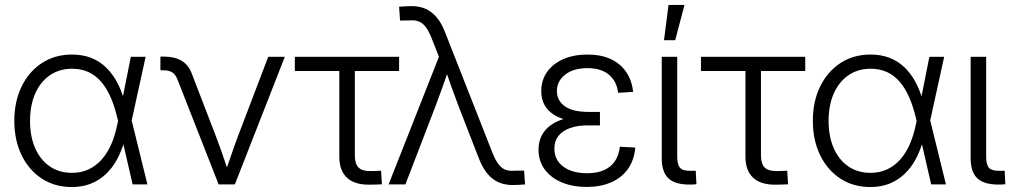

<svg xmlns="http://www.w3.org/2000/svg" viewBox="-20 -755 4149 786"><path d="M273.9 10.7Q204.1 10.7 151.1 -23.9Q98.1 -58.6 68.4 -119.9Q38.6 -181.2 38.6 -260.3Q38.6 -339.8 68.6 -401.1Q98.6 -462.4 151.9 -497.1Q205.1 -531.7 274.4 -531.7Q317.9 -531.7 352.5 -518.3Q387.2 -504.9 413.3 -479.7Q439.5 -454.6 458.3 -420.2Q477.1 -385.7 488.8 -343.3H510.7L518.6 -263.7L583.5 0H522.9L460.4 -272Q449.7 -317.9 433.6 -355.2Q417.5 -392.6 395.3 -418.9Q373 -445.3 343.3 -459.5Q313.5 -473.6 274.9 -473.6Q223.1 -473.6 184.3 -447Q145.5 -420.4 124.3 -372.3Q103 -324.2 103 -260.3Q103 -196.3 124 -148.4Q145 -100.6 183.6 -74Q222.2 -47.4 274.4 -47.4Q312.5 -47.4 343 -61.8Q373.5 -76.2 397 -102.8Q420.4 -129.4 436.3 -166.5Q452.1 -203.6 460.9 -248.5L515.6 -522.5H576.2L518.6 -259.8L510.7 -177.7H489.3Q477.5 -136.2 458.7 -101.8Q439.9 -67.4 413.3 -42.2Q386.7 -17.1 352.1 -3.2Q317.4 10.7 273.9 10.7Z M875 0 706.1 -430.7Q698.2 -450.7 684.8 -459Q671.4 -467.3 648.4 -467.3H636.7V-523.4H649.9Q694.3 -523.4 722.9 -506.6Q751.5 -489.7 764.6 -455.1L862.3 -201.2Q877.4 -161.6 890.9 -122.6Q904.3 -83.5 917.5 -44.9H900.4Q914.1 -83.5 927.5 -122.8Q940.9 -162.1 955.6 -201.2L1078.1 -522.5H1146L941.4 0Z M1493.7 1Q1432.1 2 1400.6 -27.3Q1369.1 -56.6 1369.1 -113.3V-464.4H1187V-522.5H1613.8V-464.4H1432.6V-118.7Q1432.6 -84.5 1447.8 -69.3Q1462.9 -54.2 1497.6 -54.7Q1508.3 -54.7 1519 -55.2Q1529.8 -55.7 1540 -56.2L1543.5 -0.5Q1531.7 0 1519 0.5Q1506.3 1 1493.7 1Z M1570.8 0 1776.9 -522.5 1746.6 -599.6Q1734.9 -628.9 1722.4 -645Q1710 -661.1 1694.3 -667.2Q1678.7 -673.3 1656.7 -671.4L1617.7 -670.9L1613.8 -727.5Q1626.5 -728.5 1638.9 -729.2Q1651.4 -730 1665 -730Q1697.8 -730 1723.4 -718.3Q1749 -706.5 1768.8 -682.6Q1788.6 -658.7 1802.7 -621.1L1996.6 -127.9Q2008.3 -99.1 2020.8 -82.8Q2033.2 -66.4 2048.8 -60.3Q2064.5 -54.2 2086.4 -56.2L2125.5 -56.6L2129.4 0Q2116.7 1 2104.5 1.7Q2092.3 2.4 2078.1 2.4Q2045.4 2.4 2019.8 -9.3Q1994.1 -21 1974.6 -44.9Q1955.1 -68.8 1940.4 -106.4L1856.9 -321.3Q1841.8 -360.8 1827.9 -399.9Q1814 -439 1800.8 -478H1819.3Q1805.7 -439 1792 -399.9Q1778.3 -360.8 1763.2 -321.3L1639.6 0Z M2381.8 10.3Q2324.2 10.3 2279.8 -8.3Q2235.4 -26.9 2210 -61.3Q2184.6 -95.7 2184.6 -142.1Q2184.6 -175.3 2198 -200.9Q2211.4 -226.6 2237.3 -244.4Q2263.2 -262.2 2300.5 -271.5Q2337.9 -280.8 2386.2 -280.8H2436V-241.7H2384.8Q2344.7 -241.7 2314 -231Q2283.2 -220.2 2266.4 -199Q2249.5 -177.7 2249.5 -146Q2249.5 -100.6 2285.6 -73.2Q2321.8 -45.9 2383.3 -45.9Q2424.8 -45.9 2453.4 -58.8Q2481.9 -71.8 2497.8 -95.9Q2513.7 -120.1 2517.6 -154.3L2580.6 -150.9Q2576.2 -99.1 2550.5 -63.2Q2524.9 -27.3 2481.7 -8.5Q2438.5 10.3 2381.8 10.3ZM2389.2 -253.9Q2341.3 -253.9 2304.9 -262.5Q2268.6 -271 2244.4 -287.4Q2220.2 -303.7 2208 -327.4Q2195.8 -351.1 2195.8 -381.8Q2195.8 -426.8 2219.5 -460.4Q2243.2 -494.1 2285.9 -512.9Q2328.6 -531.7 2384.8 -531.7Q2440.4 -531.7 2480.2 -513.2Q2520 -494.6 2543.5 -460.2Q2566.9 -425.8 2571.8 -378.9L2510.3 -375Q2504.9 -422.4 2472.9 -449.2Q2440.9 -476.1 2384.8 -476.1Q2328.1 -476.1 2293.9 -449.7Q2259.8 -423.3 2259.8 -381.8Q2259.8 -343.8 2292 -320.3Q2324.2 -296.9 2388.7 -296.9H2436V-253.9Z M2806.2 0.5Q2745.1 1.5 2717 -24.4Q2689 -50.3 2689 -106.9V-522.5H2752.4V-114.7Q2752.4 -79.6 2764.9 -67.1Q2777.3 -54.7 2809.6 -55.7Q2814.5 -55.7 2819.3 -55.7Q2824.2 -55.7 2828.1 -56.2L2831.1 -1Q2825.7 0 2819.1 0.2Q2812.5 0.5 2806.2 0.5ZM2698.2 -590.3 2716.8 -734.9H2782.2L2744.1 -590.3Z M3156.2 1Q3094.7 2 3063.2 -27.3Q3031.7 -56.6 3031.7 -113.3V-464.4H2849.6V-522.5H3276.4V-464.4H3095.2V-118.7Q3095.2 -84.5 3110.4 -69.3Q3125.5 -54.2 3160.2 -54.7Q3170.9 -54.7 3181.6 -55.2Q3192.4 -55.7 3202.6 -56.2L3206.1 -0.5Q3194.3 0 3181.6 0.5Q3168.9 1 3156.2 1Z M3543 10.7Q3473.1 10.7 3420.2 -23.9Q3367.2 -58.6 3337.4 -119.9Q3307.6 -181.2 3307.6 -260.3Q3307.6 -339.8 3337.6 -401.1Q3367.7 -462.4 3420.9 -497.1Q3474.1 -531.7 3543.5 -531.7Q3586.9 -531.7 3621.6 -518.3Q3656.2 -504.9 3682.4 -479.7Q3708.5 -454.6 3727.3 -420.2Q3746.1 -385.7 3757.8 -343.3H3779.8L3787.6 -263.7L3852.5 0H3792L3729.5 -272Q3718.8 -317.9 3702.6 -355.2Q3686.5 -392.6 3664.3 -418.9Q3642.1 -445.3 3612.3 -459.5Q3582.5 -473.6 3543.9 -473.6Q3492.2 -473.6 3453.4 -447Q3414.6 -420.4 3393.3 -372.3Q3372.1 -324.2 3372.1 -260.3Q3372.1 -196.3 3393.1 -148.4Q3414.1 -100.6 3452.6 -74Q3491.2 -47.4 3543.5 -47.4Q3581.5 -47.4 3612.1 -61.8Q3642.6 -76.2 3666 -102.8Q3689.5 -129.4 3705.3 -166.5Q3721.2 -203.6 3730 -248.5L3784.7 -522.5H3845.2L3787.6 -259.8L3779.8 -177.7H3758.3Q3746.6 -136.2 3727.8 -101.8Q3709 -67.4 3682.4 -42.2Q3655.8 -17.1 3621.1 -3.2Q3586.4 10.7 3543 10.7Z M4070.8 0.5Q4009.8 1.5 3981.7 -24.4Q3953.6 -50.3 3953.6 -106.9V-522.5H4017.1V-114.7Q4017.1 -79.6 4029.5 -67.1Q4042 -54.7 4074.2 -55.7Q4079.1 -55.7 4084 -55.7Q4088.9 -55.7 4092.8 -56.2L4095.7 -1Q4090.3 0 4083.7 0.2Q4077.1 0.5 4070.8 0.5Z"/></svg>

Font: Inter 28pt Light
Style: Regular
Weight: 300
Designer: Rasmus Andersson
Foundry: rsms
Version: Version 4.001;git-66647c0bb